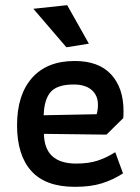

<svg xmlns="http://www.w3.org/2000/svg" viewBox="-20 -716 543 743"><path d="M109 -682 240 -696 324 -547 237 -533ZM46 -231Q46 -349 104 -414.5Q162 -480 269 -480Q362 -480 410 -428Q458 -376 458 -286Q458 -268 457 -259L392 -195L150 -198Q152 -83 275 -83Q322 -83 356.5 -94Q391 -105 426 -127L456 -45Q417 -20 374 -6.5Q331 7 270 7Q156 7 101 -54.5Q46 -116 46 -231ZM354 -274Q359 -290 359 -311Q359 -347 334.5 -368Q310 -389 265 -389Q202 -389 176.5 -360.5Q151 -332 149 -270Z"/></svg>

Font: Athiti SemiBold
Style: Regular
Weight: 600
Designer: CadsonDemak Team
Foundry: CadsonDemak
Version: Version 1.032